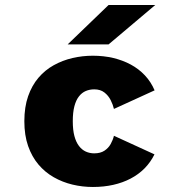

<svg xmlns="http://www.w3.org/2000/svg" viewBox="-20 -734 690 765"><path d="M350 11Q308.5 11 268.8 1.5Q229 -8 194.2 -27.8Q159.5 -47.5 133.2 -78.5Q107 -109.5 92 -152.2Q77 -195 77 -251Q77 -307.5 92 -350.5Q107 -393.5 133.2 -424.2Q159.5 -455 194.2 -474.2Q229 -493.5 268.8 -502.8Q308.5 -512 350 -512Q393 -512 431 -503Q469 -494 501 -476.8Q533 -459.5 557.2 -433.8Q581.5 -408 596 -374L434 -300Q430 -317 421 -335Q412 -353 396 -365.5Q380 -378 355.5 -378Q337.5 -378 322 -371.5Q306.5 -365 294.8 -350.2Q283 -335.5 276.5 -311Q270 -286.5 270 -251Q270 -216 276.5 -191.8Q283 -167.5 294.8 -152.2Q306.5 -137 322 -130Q337.5 -123 355.5 -123Q380 -123 396 -133.5Q412 -144 421 -160.2Q430 -176.5 434 -193L595.5 -119Q580 -87.5 556 -63.2Q532 -39 500.5 -22.5Q469 -6 431.2 2.5Q393.5 11 350 11ZM412.5 -557H249.5L412.5 -714H598.5Z"/></svg>

Font: Trispace Thin ExtraBold
Style: Regular
Weight: 800
Version: Version 1.210